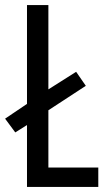

<svg xmlns="http://www.w3.org/2000/svg" viewBox="-27 -800 426 754"><path d="M79 -66V-309L33 -280L-7 -334L79 -392V-780H163V-449L272 -518L310 -463L163 -367V-142H359V-66Z"/></svg>

Font: Noto Sans Malayalam UI ExtraCondensed
Style: Regular
Weight: 400
Width: 2
Designer: Jelle Bosma - Monotype Design Team
Foundry: Monotype Imaging Inc.
Version: Version 2.104; ttfautohint (v1.8.4.7-5d5b)